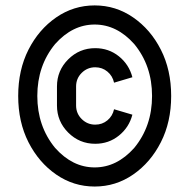

<svg xmlns="http://www.w3.org/2000/svg" viewBox="-20 -681 696 706"><path d="M473.6 -137.2Q539.1 -216.8 539.1 -328.1Q539.1 -439.5 473.6 -519Q409.7 -590.8 328.1 -590.8Q246.6 -590.8 182.6 -519Q117.2 -439.5 117.2 -328.1Q117.2 -216.8 182.6 -137.2Q246.6 -65.4 328.1 -65.4Q409.7 -65.4 473.6 -137.2ZM328.1 -661.1Q405.8 -661.1 469.7 -616.9Q533.7 -572.8 571.5 -498.3Q609.4 -423.8 609.4 -328.1Q609.4 -232.4 571.5 -158Q533.7 -83.5 469.7 -39.3Q405.8 4.9 328.1 4.9Q250.5 4.9 186.5 -39.3Q122.6 -83.5 84.7 -158Q46.9 -232.4 46.9 -328.1Q46.9 -423.8 84.7 -498.3Q122.6 -572.8 186.5 -616.9Q250.5 -661.1 328.1 -661.1ZM330.1 -433.6Q301.3 -433.6 280.5 -413.1Q259.8 -392.6 259.8 -363.3V-293Q259.8 -263.7 280.5 -243.2Q301.3 -222.7 330.1 -222.7Q356 -222.7 375 -238.5Q394 -254.4 399.4 -279.3L466.8 -259.3Q454.6 -212.4 417.2 -182.4Q379.9 -152.3 330.1 -152.3Q272 -152.3 230.7 -193.6Q189.5 -234.9 189.5 -293V-363.3Q189.5 -421.4 230.7 -462.6Q272 -503.9 330.1 -503.9Q379.9 -503.9 417.2 -473.9Q454.6 -443.8 466.8 -397L399.4 -377Q394 -401.9 375 -417.7Q356 -433.6 330.1 -433.6Z"/></svg>

Font: Lambda
Style: Regular
Weight: 400
Designer: GGBotNet
Version: 0.22